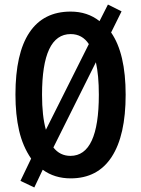

<svg xmlns="http://www.w3.org/2000/svg" viewBox="-20 -775 620 845"><path d="M533 -358Q533 -179 471.5 -84.5Q410 10 291 10Q220 10 168 -28L131 50L70 21L117 -77Q80 -131 64 -200.5Q48 -270 48 -359Q48 -540 109.5 -632Q171 -724 291 -724Q365 -724 418 -682L455 -755L515 -725L469 -632Q533 -540 533 -358ZM165 -358Q165 -264 182 -204L371 -581Q342 -625 291 -625Q165 -625 165 -358ZM415 -358Q415 -444 402 -501L215 -126Q244 -89 290 -89Q415 -89 415 -358Z"/></svg>

Font: Noto Sans Gujarati UI ExtraCondensed SemiBold
Style: Regular
Weight: 600
Width: 2
Designer: Jelle Bosma - Monotype Design Team, Universal Thirst
Foundry: Monotype Imaging Inc.
Version: Version 2.106; ttfautohint (v1.8.4.7-5d5b)